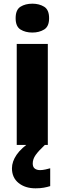

<svg xmlns="http://www.w3.org/2000/svg" viewBox="-20 -788 351 1044"><path d="M156 -768Q193 -768 220 -751.5Q247 -735 247 -689Q247 -644 220 -627.5Q193 -611 156 -611Q118 -611 91.5 -627.5Q65 -644 65 -689Q65 -735 91.5 -751.5Q118 -768 156 -768ZM240 -549V0H71V-549ZM158 101Q158 120 169 128.5Q180 137 198 137Q211 137 227 133.5Q243 130 253 127V224Q237 229 218 232.5Q199 236 173 236Q117 236 81 207Q45 178 45 127Q45 91 70 54Q95 17 154 -23L224 0Q190 32 174 54.5Q158 77 158 101Z"/></svg>

Font: Noto Sans Khmer UI ExtraBold
Style: Regular
Weight: 800
Designer: Danh Hong and the Monotype Design Team
Foundry: Monotype Imaging Inc.
Version: Version 2.002; ttfautohint (v1.8.4.7-5d5b)